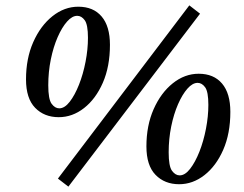

<svg xmlns="http://www.w3.org/2000/svg" viewBox="-20 -678 910 716"><path d="M235 18 196 -12 686 -658 726 -627ZM199 -241Q145 -241 111 -276Q77 -311 77 -382Q77 -460 104 -521Q131 -582 175.5 -617.5Q220 -653 272 -653Q328 -653 359 -616.5Q390 -580 390 -511Q390 -430 363.5 -369.5Q337 -309 293.5 -275Q250 -241 199 -241ZM201 -274Q221 -274 240 -298.5Q259 -323 274.5 -362Q290 -401 299 -447.5Q308 -494 308 -537Q308 -586 296 -602.5Q284 -619 268 -619Q249 -619 230 -597.5Q211 -576 195 -539.5Q179 -503 169.5 -456.5Q160 -410 160 -360Q160 -308 172.5 -291Q185 -274 201 -274ZM648 9Q594 9 560 -26Q526 -61 526 -132Q526 -210 553 -271Q580 -332 624.5 -367.5Q669 -403 721 -403Q777 -403 808 -366.5Q839 -330 839 -261Q839 -180 812.5 -119.5Q786 -59 742.5 -25Q699 9 648 9ZM650 -24Q670 -24 689 -48.5Q708 -73 723.5 -112Q739 -151 748 -197.5Q757 -244 757 -287Q757 -336 745 -352.5Q733 -369 717 -369Q698 -369 679 -347.5Q660 -326 644 -289.5Q628 -253 618.5 -206.5Q609 -160 609 -110Q609 -58 621.5 -41Q634 -24 650 -24Z"/></svg>

Font: Source Serif Pro SemiBold
Style: Italic
Weight: 600
Italic angle: -12°
Designer: Frank Grießhammer
Foundry: Adobe Systems Incorporated
Version: Version 3.001;hotconv 1.0.111;makeotfexe 2.5.65597